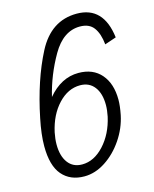

<svg xmlns="http://www.w3.org/2000/svg" viewBox="-108 -773 686 855"><g transform="rotate(-15 234.5 -345.5)"><path d="M36 -167Q36 -221 51 -293Q85 -460 147 -580Q209 -700 328 -700Q451 -700 469 -553L416 -535Q411 -585 390.5 -613Q370 -641 327 -641Q250 -641 199.5 -553.5Q149 -466 126 -370Q187 -443 267 -443Q334 -443 371.5 -399.5Q409 -356 409 -282Q409 -253 401 -213Q389 -155 354.5 -104Q320 -53 272.5 -22Q225 9 175 9Q110 9 73 -34Q36 -77 36 -167ZM343 -221Q349 -250 349 -274Q349 -327 325.5 -357.5Q302 -388 260 -388Q204 -388 159 -340Q114 -292 97 -215Q91 -185 91 -160Q91 -107 114 -76Q137 -45 179 -45Q234 -45 280 -95Q326 -145 343 -221Z"/></g></svg>

Font: Decalotype Light Italic
Style: Regular
Weight: 300
Italic angle: -12°
Designer: Alfredo Marco Pradil
Foundry: Alfredo Marco Pradil
Version: Version 1.0